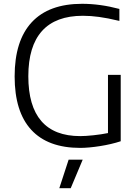

<svg xmlns="http://www.w3.org/2000/svg" viewBox="-20 -770 726 1010"><path d="M341 70H415L352 220H292ZM402 8Q232 8 144.5 -87Q57 -182 57 -368Q57 -556 147 -653Q237 -750 412 -750Q506 -750 608 -723V-660Q575 -668 549 -673Q523 -678 500.5 -681Q478 -684 458 -685.5Q438 -687 416 -687Q273 -687 201 -607Q129 -527 129 -369Q129 -212 197.5 -133Q266 -54 402 -54Q430 -54 472 -58.5Q514 -63 548 -70V-376H615V-27Q591 -19 563 -12.5Q535 -6 506.5 -1.5Q478 3 451 5.5Q424 8 402 8Z"/></svg>

Font: Encode Sans Wide
Style: Light
Weight: 300
Designer: Pablo Impallari, Andres Torresi
Foundry: Pablo Impallari, Andres Torresi
Version: Version 1.000; ttfautohint (v1.00) -l 8 -r 50 -G 200 -x 14 -